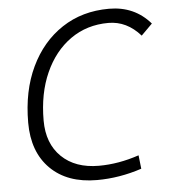

<svg xmlns="http://www.w3.org/2000/svg" viewBox="-52 -750 715 807"><g transform="rotate(-5 306.0 -346.5)"><path d="M325.2 9.8Q200.2 9.8 128.9 -61Q57.6 -131.8 57.6 -255.4Q57.6 -389.2 105.5 -489.7Q153.3 -590.3 238.8 -646.7Q324.2 -703.1 437.5 -703.1Q544.9 -703.1 611.8 -625.5L564.9 -578.6Q507.3 -644 429.7 -644Q338.9 -644 269.8 -595.2Q200.7 -546.4 161.9 -459.7Q123 -373 123 -258.8Q123 -161.6 180.9 -105.5Q238.8 -49.3 338.4 -49.3Q421.4 -49.3 507.8 -78.6L514.2 -21.5Q419.9 9.8 325.2 9.8Z"/></g></svg>

Font: Cascadia Code PL Light
Style: Italic
Weight: 300
Italic angle: -10°
Monospace: yes
Designer: Aaron Bell
Foundry: Saja Typeworks
Version: Version 2404.023; ttfautohint (v1.8.4)